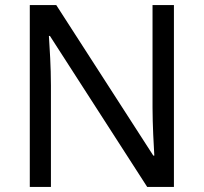

<svg xmlns="http://www.w3.org/2000/svg" viewBox="-20 -734 800 754"><path d="M663 0V-714H579V-311C579 -246 584 -155 586 -123H582L201 -714H97V0H180V-399C180 -472 175 -546 172 -593H176L558 0Z"/></svg>

Font: Noto Sans Arabic
Style: Regular
Weight: 400
Designer: Monotype Design Team, Nadine Chahine, Nizar Qandah and Khaled Hosny
Foundry: Monotype Imaging Inc.
Version: Version 2.012